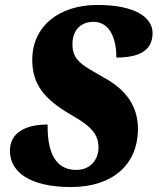

<svg xmlns="http://www.w3.org/2000/svg" viewBox="-20 -744 635 774"><path d="M266 10C429 10 536 -76 536 -225C536 -310 494 -379 401 -430C316 -479 272 -498 272 -565C272 -627 310 -656 357 -656C429 -656 450 -575 449 -512C553 -512 595 -548 595 -611C595 -672 528 -724 373 -724C214 -724 110 -635 110 -503C110 -404 158 -344 267 -281C353 -232 377 -200 377 -148C377 -102 345 -59 288 -59C222 -59 170 -102 172 -242C79 -242 20 -207 20 -136C20 -51 100 10 266 10Z"/></svg>

Font: Noto Serif SemiCondensed Black
Style: Italic
Weight: 900
Width: 4
Italic angle: -12°
Designer: Monotype Design Team
Foundry: Monotype Imaging Inc.
Version: Version 2.014